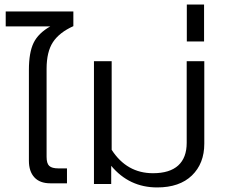

<svg xmlns="http://www.w3.org/2000/svg" viewBox="-20 -802 980 837"><path d="M199.2 -2.9Q153.8 -2.9 129.9 -28.8Q106 -54.7 106 -101.1V-497.1Q106 -573.2 126.5 -615.2Q147 -657.2 199.2 -687H4.9V-752H299.8V-688Q238.8 -660.6 210.9 -618.4Q183.1 -576.2 183.1 -502V-118.2Q183.1 -89.4 194.8 -78.6Q206.5 -67.9 234.9 -67.9H272V-2.9Z M665 15.1Q543.5 15.1 464.8 -79.1V0H389.6V-535.2H466.8V-148.9Q532.7 -46.9 647 -46.9Q719.7 -46.9 756.8 -80.6Q793.9 -114.3 793.9 -179.2V-535.2H870.6V-175.8Q870.6 -89.4 816.7 -37.1Q762.7 15.1 665 15.1Z M794.4 -621.1V-782.2H869.6V-621.1Z"/></svg>

Font: Prompt Light
Style: Regular
Weight: 300
Designer: Katatrad Team
Foundry: CadsonDemak
Version: Version 1.000;PS 001.000;hotconv 1.0.88;makeotf.lib2.5.64775